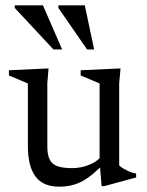

<svg xmlns="http://www.w3.org/2000/svg" viewBox="-20 -690 552 720"><path d="M157.5 -141Q157.5 -110.5 165.8 -92.8Q174 -75 194.2 -67.2Q214.5 -59.5 250 -59.5Q284 -59.5 315.8 -72.5Q347.5 -85.5 360 -105.5L379 -86.5Q354 -59.5 332.2 -41Q310.5 -22.5 290 -11.2Q269.5 0 248 5Q226.5 10 201.5 10Q141.5 10 113 -28.2Q84.5 -66.5 84.5 -143V-377L13.5 -407V-426.5L162 -433.5L157.5 -378ZM361 8 353.5 -83V-377L282.5 -407V-426.5L432 -433.5L427 -378V-70Q431.5 -65 439 -60.2Q446.5 -55.5 455.5 -51Q464.5 -46.5 473.5 -43.5Q482.5 -40.5 490.5 -39.5V-24.5L371 8ZM213 -504.5H180.5L35.5 -660V-670H141ZM333 -504.5H306.5L199 -660V-670H298Z"/></svg>

Font: Newsreader Text
Style: Regular
Weight: 400
Designer: Hugues Gentile
Foundry: Production Type
Version: Version 1.001